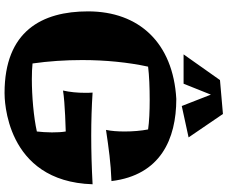

<svg xmlns="http://www.w3.org/2000/svg" viewBox="-98 -878 1000 844"><g transform="rotate(90 402.0 -456.0)"><path d="M790 -363C715 -359 645 -357 576 -357C512 -357 449 -359 387 -363C388 -352 388 -341 388 -330C388 -297 385 -264 378 -233C432 -242 558 -245 558 -245C561 -228 562 -206 562 -184C562 -160 560 -136 558 -118C495 -104 403 -96 328 -96C302 -96 278 -97 259 -99C249 -169 244 -243 244 -317C244 -419 254 -520 273 -607C312 -612 366 -614 420 -614C468 -614 515 -612 549 -607C555 -576 558 -539 558 -504C558 -474 556 -445 551 -422C633 -434 695 -443 776 -446C750 -661 592 -731 415 -731C168 -717 30 -567 30 -343C30 -141 116 24 389 24C411 24 778 23 790 -363ZM481 -936 332 -923 219 -763H348L396 -883L446 -755L584 -785Z"/></g></svg>

Font: Galindo
Style: Regular
Weight: 400
Designer: Astigmatic (AOETI)
Foundry: Astigmatic (AOETI)
Version: Version 1.000